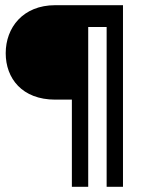

<svg xmlns="http://www.w3.org/2000/svg" viewBox="-20 -720 544 740"><path d="M454 -700H193C68 -700 2 -613 2 -515C2 -418 65 -336 193 -336H257V0H320V-616H391V0H454Z"/></svg>

Font: Be Vietnam Pro
Style: Regular
Weight: 400
Designer: Lam Bao, Tony Le, Vietanh Nguyen
Foundry: Yellow Type Foundry
Version: Version 1.002